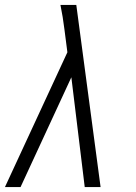

<svg xmlns="http://www.w3.org/2000/svg" viewBox="-28 -755 548 775"><path d="M-8 0 244 -544 232 -637Q229 -661 225 -686Q221 -711 216 -735H280L378 0H314L260 -443L55 0Z"/></svg>

Font: Iosevka Slab Light
Style: Italic
Weight: 300
Italic angle: -9°
Monospace: yes
Designer: Belleve Invis
Foundry: Belleve Invis
Version: Version 11.1.1; ttfautohint (v1.8.3)